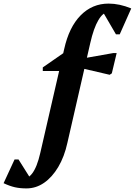

<svg xmlns="http://www.w3.org/2000/svg" viewBox="-214 -797 750 1068"><path d="M-67 251Q-103 251 -131.5 244.5Q-160 238 -194 222L-133 90H-111L-26 225H-108V204Q-63 204 -35.5 168.5Q-8 133 10 54L143 -524Q170 -646 234.5 -711.5Q299 -777 390 -777Q451 -777 516 -750L452 -606H431L350 -745H458L457 -694Q437 -730 390 -730Q360 -730 333.5 -685.5Q307 -641 288 -557L161 -3Q144 75 110 132Q76 189 31 220Q-14 251 -67 251ZM24 -402V-422L145 -506V-402ZM396 -381 203 -426 213 -466 417 -502H435L408 -389Z"/></svg>

Font: Platypi Light SemiBold
Style: Italic
Weight: 600
Italic angle: -13°
Version: Version 1.200